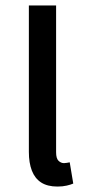

<svg xmlns="http://www.w3.org/2000/svg" viewBox="-20 -675 313 705"><path d="M191 10Q154 10 131 -5Q108 -20 97 -48.5Q86 -77 86 -117V-655H186V-116Q186 -93 195 -84.5Q204 -76 215 -76Q220 -76 225 -77Q230 -78 236 -79L249 -1Q240 3 225 6.5Q210 10 191 10Z"/></svg>

Font: Source Sans 3 Medium
Style: Regular
Weight: 500
Designer: Paul D. Hunt
Foundry: Adobe
Version: Version 3.052;hotconv 1.1.0;makeotfexe 2.6.0